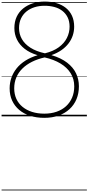

<svg xmlns="http://www.w3.org/2000/svg" viewBox="-20 -1473 1120 2431"><path d="M541 19Q442 19 361 -7Q280 -33 222.5 -82Q165 -131 133.5 -199.5Q102 -268 102 -354Q102 -425 124.5 -489Q147 -553 190.5 -607.5Q234 -662 300.5 -704.5Q367 -747 456 -774Q357 -804 292 -855Q227 -906 194.5 -972.5Q162 -1039 162 -1117Q162 -1199 191.5 -1261.5Q221 -1324 274 -1366.5Q327 -1409 396.5 -1431Q466 -1453 546 -1453Q627 -1453 695.5 -1433Q764 -1413 814 -1373Q864 -1333 891.5 -1273.5Q919 -1214 919 -1135Q919 -1078 901.5 -1024.5Q884 -971 848.5 -924Q813 -877 759 -839Q705 -801 631 -775Q753 -739 830 -679.5Q907 -620 943 -544Q979 -468 979 -381Q979 -291 948.5 -217.5Q918 -144 860 -91Q802 -38 721.5 -9.5Q641 19 541 19ZM541 -34Q627 -34 697 -58.5Q767 -83 816.5 -128.5Q866 -174 893 -237.5Q920 -301 920 -380Q920 -473 874.5 -546Q829 -619 745 -669.5Q661 -720 545 -746Q456 -726 385 -690.5Q314 -655 263.5 -605Q213 -555 186.5 -492Q160 -429 160 -354Q160 -280 187.5 -220.5Q215 -161 266 -119.5Q317 -78 386.5 -56Q456 -34 541 -34ZM549 -798Q655 -824 724 -874.5Q793 -925 827 -992.5Q861 -1060 861 -1135Q861 -1204 836 -1254Q811 -1304 767.5 -1337Q724 -1370 666.5 -1385Q609 -1400 544 -1400Q477 -1400 418.5 -1382Q360 -1364 315.5 -1328Q271 -1292 246 -1239Q221 -1186 221 -1117Q221 -1042 257 -978.5Q293 -915 366 -868.5Q439 -822 549 -798ZM0 928H1080V938H0ZM0 -20H1080V0H0ZM0 -505H1080V-500H0ZM0 -1448H1080V-1438H0Z"/></svg>

Font: Playwrite ID Guides
Style: Regular
Weight: 400
Designer: Veronika Burian, José Scaglione
Foundry: TypeTogether
Version: Version 1.003